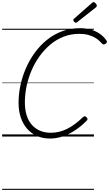

<svg xmlns="http://www.w3.org/2000/svg" viewBox="-20 -1279 1022 1799"><path d="M449 19Q382 19 327.5 -4.5Q273 -28 234.5 -72Q196 -116 175 -177.5Q154 -239 154 -315Q154 -396 171.5 -479Q189 -562 223 -640Q257 -718 306.5 -786Q356 -854 420 -905.5Q484 -957 561.5 -986Q639 -1015 730 -1015Q784 -1015 831 -1001.5Q878 -988 915.5 -962Q953 -936 978 -899Q984 -889 981 -881.5Q978 -874 966 -867Q956 -861 949 -862.5Q942 -864 931 -875Q907 -904 875.5 -923Q844 -942 806.5 -952Q769 -962 723 -962Q646 -962 578 -936Q510 -910 453.5 -863Q397 -816 352 -754Q307 -692 276 -620Q245 -548 229 -471.5Q213 -395 213 -319Q213 -253 229 -200.5Q245 -148 277 -111Q309 -74 354 -54.5Q399 -35 456 -35Q497 -35 535.5 -44.5Q574 -54 611.5 -73Q649 -92 685.5 -119.5Q722 -147 758 -182Q767 -190 775 -189.5Q783 -189 791 -180Q800 -170 800 -163Q800 -156 790 -146Q734 -90 676.5 -53.5Q619 -17 562 1Q505 19 449 19ZM692 -1066Q684 -1066 675.5 -1074.5Q667 -1083 667 -1090Q667 -1093 667.5 -1096Q668 -1099 673 -1103L840 -1250Q845 -1253 848 -1256Q851 -1259 856 -1259Q862 -1259 869.5 -1253.5Q877 -1248 882 -1240.5Q887 -1233 887 -1226Q887 -1222 886 -1218.5Q885 -1215 880 -1211L705 -1073Q701 -1070 698 -1068Q695 -1066 692 -1066ZM0 490H860V500H0ZM0 -20H860V0H0ZM0 -505H860V-500H0ZM0 -1010H860V-1000H0Z"/></svg>

Font: Playwrite RO Guides
Style: Regular
Weight: 400
Designer: Veronika Burian, José Scaglione
Foundry: TypeTogether
Version: Version 1.003